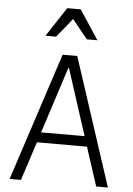

<svg xmlns="http://www.w3.org/2000/svg" viewBox="-62 -1001 724 1047"><g transform="rotate(5 300.0 -477.5)"><path d="M93 0 162 -212H436L505 0H569L340 -700H260L31 0ZM180 -268 297 -630H301L418 -268ZM158 -795H216L300 -899L384 -795H442L337 -955H263Z"/></g></svg>

Font: CommitMonoV143 ExtLt
Style: Regular
Weight: 200
Monospace: yes
Designer: Eigil Nikolajsen
Foundry: Eigil Nikolajsen
Version: Version 1.143